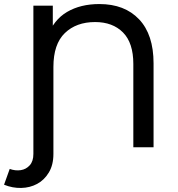

<svg xmlns="http://www.w3.org/2000/svg" viewBox="-45 -728 878 949"><path d="M-25 185 3 107Q31 117 57.5 113Q84 109 102 89Q120 69 120 33V-700H216V-529L188 -545Q220 -630 286.5 -669Q353 -708 446 -708Q571 -708 642.5 -632.5Q714 -557 714 -415V0H614V-412Q614 -516 563 -567.5Q512 -619 425 -619Q332 -619 275.5 -564.5Q219 -510 219 -397V33Q219 87 196.5 124.5Q174 162 138.5 181Q103 200 60 201Q17 202 -25 185Z"/></svg>

Font: Montserrat Thin Medium
Style: Regular
Weight: 500
Version: Version 9.000